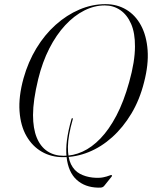

<svg xmlns="http://www.w3.org/2000/svg" viewBox="-20 -730 716 904"><path d="M316.5 -169Q317 -171.5 318 -172.8Q319 -174 321 -173.5Q322.5 -173 323 -171.8Q323.5 -170.5 322.5 -168Q300.5 -90.5 299.8 -39Q299 12.5 314.2 43.2Q329.5 74 356.2 88.2Q383 102.5 416 106Q446.5 109 465.5 105Q484.5 101 494.2 96.8Q504 92.5 506 95Q507.5 95.5 507.5 97.2Q507.5 99 506 101L471.5 144Q469 147.5 465 150Q461 152.5 455.2 153.2Q449.5 154 441.5 153.5Q379.5 152 340.5 116.2Q301.5 80.5 293.5 9.5Q285.5 -61.5 316.5 -169ZM476.5 -710.5Q531.5 -710.5 574.8 -684.5Q618 -658.5 644 -610Q670 -561.5 675 -494Q680 -426.5 658.5 -343.5Q638 -261 598.8 -195.5Q559.5 -130 508.2 -84Q457 -38 397.8 -14Q338.5 10 276.5 10Q221.5 10 177 -15.5Q132.5 -41 104.8 -89Q77 -137 72 -206.2Q67 -275.5 91 -362Q112.5 -438.5 151.2 -502.5Q190 -566.5 242 -613Q294 -659.5 353.8 -685Q413.5 -710.5 476.5 -710.5ZM279.5 3.5Q324.5 4 368.5 -16Q412.5 -36 453 -78Q493.5 -120 528 -185.5Q562.5 -251 588 -342.5Q602 -392.5 608.8 -434.5Q615.5 -476.5 615.5 -511Q616 -575 597.2 -617.8Q578.5 -660.5 546.2 -682.5Q514 -704.5 473.5 -704.5Q424.5 -704.5 376.8 -680.5Q329 -656.5 287 -611.2Q245 -566 212.2 -501.8Q179.5 -437.5 160 -358Q147.5 -306.5 141.5 -264.5Q135.5 -222.5 135.5 -188.5Q135.5 -125 153 -82.2Q170.5 -39.5 203 -18Q235.5 3.5 279.5 3.5Z"/></svg>

Font: Fraunces 120pt Light
Style: Italic
Weight: 300
Italic angle: -16°
Version: Version 1.000;[b76b70a41]